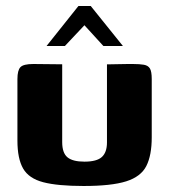

<svg xmlns="http://www.w3.org/2000/svg" viewBox="-20 -613 563 639"><path d="M187 -399V-140Q187 -104 204.5 -89.5Q222 -75 261 -75Q302 -75 319 -90.5Q336 -106 336 -139V-399Q337 -399 349 -399Q361 -399 376.5 -399.5Q392 -400 405.5 -400Q419 -400 422 -400Q445 -400 459 -397.5Q473 -395 479 -385Q485 -375 485 -350V-156Q485 -96 467 -60.5Q449 -25 400 -9.5Q351 6 258 6Q172 6 124 -6.5Q76 -19 57 -52Q38 -85 38 -145V-350Q38 -379 48 -389.5Q58 -400 91 -400Q115 -400 139 -399.5Q163 -399 187 -399ZM135 -460 241 -593H282L389 -460H324L261 -529L196 -460Z"/></svg>

Font: Genos
Style: Bold
Weight: 700
Designer: Robert E. Leuschke
Foundry: Robert E. Leuschke
Version: Version 1.010